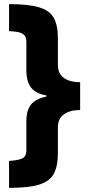

<svg xmlns="http://www.w3.org/2000/svg" viewBox="-20 -744 427 932"><path d="M24 37Q64 35 86 26Q108 17 108 -16V-155Q108 -209 131 -237Q154 -265 205 -275V-281Q155 -289 131.5 -318Q108 -347 108 -404V-541Q108 -565 95.5 -575.5Q83 -586 64 -589Q45 -592 24 -593V-724Q116 -724 168 -709Q220 -694 240.5 -658Q261 -622 261 -558V-428Q261 -387 289.5 -366Q318 -345 369 -345V-210Q320 -210 290.5 -189Q261 -168 261 -127V0Q261 61 242 98Q223 135 172 151.5Q121 168 24 168Z"/></svg>

Font: Noto Sans Lao Looped Condensed Black
Style: Regular
Weight: 900
Width: 3
Designer: Mark Frömberg, Ben Mitchell
Foundry: The Fontpad Ltd
Version: Version 1.002; ttfautohint (v1.8.4.7-5d5b)